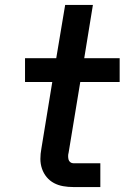

<svg xmlns="http://www.w3.org/2000/svg" viewBox="-20 -755 540 775"><path d="M276 0Q255 0 235 -3.5Q215 -7 198 -16Q181 -25 168.5 -40Q156 -55 149.5 -74Q143 -93 143 -113.5Q143 -134 147 -155L191 -424H81V-520H207L243 -735H355L320 -520H463V-424H304L257 -139Q255 -132 255 -125Q255 -118 256.5 -111.5Q258 -105 263.5 -100.5Q269 -96 276 -96H385V0Z"/></svg>

Font: Iosevka SS04
Style: Bold Italic
Weight: 700
Italic angle: -9°
Monospace: yes
Designer: Belleve Invis
Foundry: Belleve Invis
Version: Version 19.0.0; ttfautohint (v1.8.4)